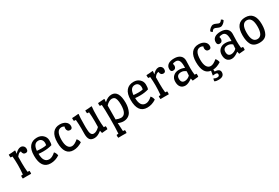

<svg xmlns="http://www.w3.org/2000/svg" viewBox="84 -1836 4697 3231"><g transform="rotate(-30 2432.0 -220.0)"><path d="M71 -58Q80 -158 80 -241.5Q80 -325 72 -407L35 -410Q32 -426 32 -443Q32 -460 33 -466Q84 -467 157 -475L162 -470Q161 -464 156 -411Q179 -440 209.5 -459Q240 -478 269.5 -478Q299 -478 321 -457Q343 -436 343 -402Q343 -346 296 -346Q269 -346 253 -363.5Q237 -381 237 -410Q235 -411 230 -411Q193 -411 154 -355Q153 -327 153 -229.5Q153 -132 162 -58L199 -55Q201 -33 201 -24.5Q201 -16 198 1Q170 0 116 0Q62 0 37 1Q34 -14 34 -27.5Q34 -41 36 -55Z M565 -222Q516 -222 474 -227Q476 -57 587 -57Q643 -57 711 -119Q740 -89 748 -40Q666 15 574 15Q482 15 437 -48.5Q392 -112 392 -235Q392 -358 442.5 -418Q493 -478 586 -478Q655 -478 700 -436Q745 -394 745.5 -333Q746 -272 735 -246Q660 -222 565 -222ZM579 -422Q486 -422 475 -285Q520 -280 574 -280Q628 -280 658 -290Q662 -315 662 -327Q662 -371 639.5 -396.5Q617 -422 579 -422Z M1083 -406Q1061 -423 1031 -423Q925 -423 925 -235Q925 -149 952 -103Q979 -57 1028.5 -57Q1078 -57 1151 -119Q1180 -89 1188 -40Q1104 15 1017 15Q930 15 886.5 -48Q843 -111 843 -234Q843 -357 891 -417.5Q939 -478 1027 -478Q1096 -478 1139 -445.5Q1182 -413 1182 -360Q1182 -307 1135 -307Q1107 -307 1091.5 -324.5Q1076 -342 1076 -367.5Q1076 -393 1083 -406Z M1310 -129 1311 -236Q1311 -325 1303 -407L1266 -410Q1263 -426 1263 -443Q1263 -460 1264 -466Q1315 -467 1388 -475L1393 -470Q1384 -411 1384 -259V-212Q1384 -128 1399.5 -92.5Q1415 -57 1452 -57Q1504 -57 1565 -118Q1567 -141 1567 -207V-236Q1567 -325 1559 -407L1522 -410Q1519 -427 1519 -443.5Q1519 -460 1520 -466Q1571 -467 1644 -475L1649 -470Q1640 -411 1640 -259V-227Q1640 -145 1649 -67L1686 -65Q1688 -43 1688 -32.5Q1688 -22 1685 -7Q1646 -5 1576 3Q1568 -15 1564 -47Q1489 15 1426 15Q1363 15 1336.5 -20Q1310 -55 1310 -129Z M2033 -478Q2174 -478 2174 -238Q2174 -146 2138 -71Q2118 -31 2078 -8Q2038 15 1989 15Q1940 15 1887 -9Q1892 116 1896 151L1933 154L1935 180Q1935 200 1932 210Q1908 209 1849.5 209Q1791 209 1771 210Q1768 193 1768 180Q1768 167 1770 154L1807 151Q1815 42 1815 -140.5Q1815 -323 1807 -407L1770 -410Q1767 -419 1767 -438.5Q1767 -458 1768 -466Q1814 -467 1891 -475L1896 -470Q1892 -441 1891 -413Q1960 -478 2033 -478ZM1980 -57Q2089 -57 2089 -251Q2089 -369 2050 -400Q2032 -414 2003 -414Q1974 -414 1942 -395Q1910 -376 1888 -349Q1886 -266 1886 -80Q1944 -57 1980 -57Z M2442 -222Q2393 -222 2351 -227Q2353 -57 2464 -57Q2520 -57 2588 -119Q2617 -89 2625 -40Q2543 15 2451 15Q2359 15 2314 -48.5Q2269 -112 2269 -235Q2269 -358 2319.5 -418Q2370 -478 2463 -478Q2532 -478 2577 -436Q2622 -394 2622.5 -333Q2623 -272 2612 -246Q2537 -222 2442 -222ZM2456 -422Q2363 -422 2352 -285Q2397 -280 2451 -280Q2505 -280 2535 -290Q2539 -315 2539 -327Q2539 -371 2516.5 -396.5Q2494 -422 2456 -422Z M2746 -58Q2755 -158 2755 -241.5Q2755 -325 2747 -407L2710 -410Q2707 -426 2707 -443Q2707 -460 2708 -466Q2759 -467 2832 -475L2837 -470Q2836 -464 2831 -411Q2854 -440 2884.5 -459Q2915 -478 2944.5 -478Q2974 -478 2996 -457Q3018 -436 3018 -402Q3018 -346 2971 -346Q2944 -346 2928 -363.5Q2912 -381 2912 -410Q2910 -411 2905 -411Q2868 -411 2829 -355Q2828 -327 2828 -229.5Q2828 -132 2837 -58L2874 -55Q2876 -33 2876 -24.5Q2876 -16 2873 1Q2845 0 2791 0Q2737 0 2712 1Q2709 -14 2709 -27.5Q2709 -41 2711 -55Z M3410 -345 3406 -201Q3406 -133 3414 -68L3451 -65Q3453 -49 3453 -35.5Q3453 -22 3450 -7Q3421 -6 3337 3Q3330 -16 3326 -44Q3248 15 3191.5 15Q3135 15 3103.5 -21.5Q3072 -58 3072 -125.5Q3072 -193 3114.5 -232Q3157 -271 3221.5 -271Q3286 -271 3332 -247Q3333 -258 3333 -283Q3333 -357 3312.5 -389.5Q3292 -422 3250 -422Q3208 -422 3189 -406Q3197 -390 3197 -366Q3197 -342 3181.5 -324.5Q3166 -307 3138 -307Q3091 -307 3091 -362.5Q3091 -418 3133 -448Q3175 -478 3251 -478Q3327 -478 3368.5 -442.5Q3410 -407 3410 -345ZM3328 -184Q3287 -219 3240 -219Q3150 -219 3150 -139Q3150 -57 3221 -57Q3247 -57 3276.5 -70.5Q3306 -84 3323 -104Q3328 -164 3328 -184Z M3780 -406Q3758 -423 3728 -423Q3622 -423 3622 -235Q3622 -149 3649 -103Q3676 -57 3725.5 -57Q3775 -57 3848 -119Q3877 -89 3885 -40Q3807 12 3730 15L3732 54Q3833 58 3833 124Q3833 210 3722 210Q3677 210 3648 198Q3647 195 3647 179.5Q3647 164 3660 144Q3682 164 3723.5 164Q3765 164 3765 125Q3765 95 3720 95Q3700 95 3672 99L3687 13Q3611 3 3575.5 -60Q3540 -123 3540 -240Q3540 -357 3588 -417.5Q3636 -478 3724 -478Q3793 -478 3836 -445.5Q3879 -413 3879 -360Q3879 -307 3832 -307Q3804 -307 3788.5 -324.5Q3773 -342 3773 -367.5Q3773 -393 3780 -406Z M4313 -345 4309 -201Q4309 -133 4317 -68L4354 -65Q4356 -49 4356 -35.5Q4356 -22 4353 -7Q4324 -6 4240 3Q4233 -16 4229 -44Q4151 15 4094.5 15Q4038 15 4006.5 -21.5Q3975 -58 3975 -125.5Q3975 -193 4017.5 -232Q4060 -271 4124.5 -271Q4189 -271 4235 -247Q4236 -258 4236 -283Q4236 -357 4215.5 -389.5Q4195 -422 4153 -422Q4111 -422 4092 -406Q4100 -390 4100 -366Q4100 -342 4084.5 -324.5Q4069 -307 4041 -307Q3994 -307 3994 -362.5Q3994 -418 4036 -448Q4078 -478 4154 -478Q4230 -478 4271.5 -442.5Q4313 -407 4313 -345ZM4231 -184Q4190 -219 4143 -219Q4053 -219 4053 -139Q4053 -57 4124 -57Q4150 -57 4179.5 -70.5Q4209 -84 4226 -104Q4231 -164 4231 -184ZM4211 -610Q4236 -610 4261 -650Q4288 -638 4295 -617Q4281 -590 4252 -567Q4223 -544 4196.5 -544Q4170 -544 4138.5 -560.5Q4107 -577 4085.5 -577Q4064 -577 4039 -537Q4014 -549 4007 -570Q4021 -598 4050 -620.5Q4079 -643 4105 -643Q4131 -643 4162.5 -626.5Q4194 -610 4211 -610Z M4819 -237Q4819 -126 4784 -61Q4744 15 4631 15Q4518 15 4478 -61Q4443 -126 4443 -237Q4443 -478 4631 -478Q4819 -478 4819 -237ZM4525 -239.5Q4525 -57 4631 -57Q4737 -57 4737 -239.5Q4737 -422 4631 -422Q4525 -422 4525 -239.5Z"/></g></svg>

Font: Port Lligat Slab
Style: Regular
Weight: 400
Designer: Dario Muhafara, Eduardo Rodriguez Tunni
Foundry: Tipo
Version: Version 1.002